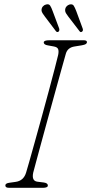

<svg xmlns="http://www.w3.org/2000/svg" viewBox="-20 -891 432 911"><path d="M137.5 -71.5Q129.5 -33 156.5 -29L188.5 -25Q207.5 -22 207 -10.5Q207 -5 200.5 -2.5Q194 0 186.5 0H22Q5.5 0 5.5 -10.5Q4.5 -21.5 25.5 -24L54 -28Q91.5 -33 103.5 -71Q107 -82 118.2 -121.5Q129.5 -161 145.2 -217.8Q161 -274.5 178.5 -338Q196 -401.5 212 -461.2Q228 -521 239.8 -566.2Q251.5 -611.5 256 -630.5Q259.5 -647.5 256 -657.5Q252.5 -667.5 235.5 -670.5L208 -675.5Q187.5 -678.5 187.5 -690Q188 -700 214.5 -700H376.5Q392.5 -700 392.5 -691.5Q392.5 -685.5 387.2 -682Q382 -678.5 368 -676L334 -670.5Q301 -665.5 292.5 -636.5Q286.5 -615.5 273.5 -568.8Q260.5 -522 243.8 -461.5Q227 -401 209.5 -337Q192 -273 176.5 -216.2Q161 -159.5 150.5 -120.2Q140 -81 137.5 -71.5ZM230 -838 260.5 -756.5Q263.5 -746 258 -741Q250.5 -736 245 -743.5L192.5 -813Q187.5 -820 182.5 -827.2Q177.5 -834.5 177 -842Q177 -853 183.2 -860.2Q189.5 -867.5 198 -869.5Q212 -873.5 218 -864.2Q224 -855 230 -838ZM342 -838 372 -756.5Q376 -746 369.5 -741Q362.5 -735.5 357 -743.5L304 -812.5Q299 -819.5 294 -826.8Q289 -834 289 -842Q289 -852.5 295 -859.8Q301 -867 309.5 -869.5Q324 -873 329.8 -864Q335.5 -855 342 -838Z"/></svg>

Font: Fraunces 72pt S100 Thin
Style: Italic
Weight: 100
Italic angle: -16°
Version: Version 1.000; ttfautohint (v1.8.3)